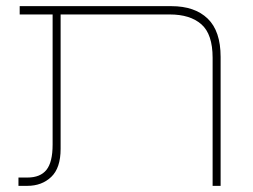

<svg xmlns="http://www.w3.org/2000/svg" viewBox="-20 -604 822 624"><path d="M671 0V-416Q671 -493 634.5 -525Q598 -557 532 -557H44V-584H537Q613 -584 655 -543.5Q697 -503 697 -419V0ZM40 0V-27H69Q111 -27 131 -52Q151 -77 151 -134V-572H177V-120Q177 -58 146.5 -29Q116 0 69 0Z"/></svg>

Font: Noto Sans Hebrew Thin
Style: Regular
Weight: 250
Designer: Monotype Design Team
Foundry: Monotype Imaging Inc.
Version: Version 2.003